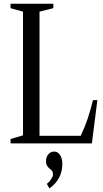

<svg xmlns="http://www.w3.org/2000/svg" viewBox="-20 -782 564 1047"><path d="M37.5 0V-24L105.5 -44V-718.5L37.5 -737.5V-761.5H271V-737.5L195.5 -718.5V-41.5H420Q442 -87 457.5 -133Q473 -179 487 -236H511L481 0ZM249.5 245.5 235.5 221Q250.5 208.5 259.8 193.8Q269 179 269 169.5Q269 156.5 263.2 149.5Q257.5 142.5 250 136.8Q242.5 131 236.8 122Q231 113 231 95.5Q231 74 243.8 59.2Q256.5 44.5 276 44.5Q295.5 44.5 307.8 64Q320 83.5 320 111.5Q320 195 249.5 245.5Z"/></svg>

Font: Libre Caslon Condensed
Style: Regular
Weight: 400
Designer: Pablo Impallari, Rodrigo Fuenzalida, Katja Schimmel, Ertekin Erdin
Foundry: Pablo Impallari, Rodrigo Fuenzalida
Version: Version 2.000; ttfautohint (v1.8.4.7-5d5b);gftools[0.9.33]